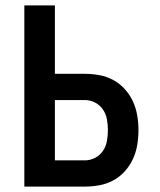

<svg xmlns="http://www.w3.org/2000/svg" viewBox="-20 -690 590 710"><path d="M70 0V-670H183V-417H294Q321 -417 348 -412Q375 -407 399 -394Q423 -381 441.5 -360.5Q460 -340 471.5 -315Q483 -290 487.5 -263Q492 -236 492 -209Q492 -181 487.5 -154Q483 -127 471.5 -102Q460 -77 441.5 -56.5Q423 -36 399 -23Q375 -10 348 -5Q321 0 294 0ZM294 -97Q314 -97 332 -106.5Q350 -116 361 -132.5Q372 -149 375.5 -169Q379 -189 379 -209Q379 -228 375.5 -248Q372 -268 361 -284.5Q350 -301 332 -310.5Q314 -320 294 -320H183V-97Z"/></svg>

Font: Lode Term
Style: Bold
Weight: 700
Monospace: yes
Designer: Belleve Invis
Foundry: Belleve Invis
Version: Version 29.2.0